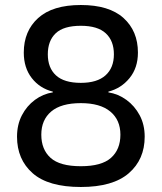

<svg xmlns="http://www.w3.org/2000/svg" viewBox="-20 -737 646 767"><path d="M303 10Q173 10 110.5 -45Q48 -100 48 -191Q48 -239 67.5 -276.5Q87 -314 119.5 -338Q152 -362 191 -368V-371Q139 -384 107 -425Q75 -466 75 -527Q75 -613 132.5 -665Q190 -717 303 -717Q416 -717 473.5 -665Q531 -613 531 -527Q531 -466 497.5 -425Q464 -384 413 -371V-368Q452 -362 485 -338Q518 -314 538 -276.5Q558 -239 558 -191Q558 -100 494.5 -45Q431 10 303 10ZM303 -73Q386 -73 423.5 -106.5Q461 -140 461 -199Q461 -258 420.5 -291.5Q380 -325 303 -325Q224 -325 184.5 -291.5Q145 -258 145 -199Q145 -140 182 -106.5Q219 -73 303 -73ZM303 -406Q368 -406 401.5 -436Q435 -466 435 -520Q435 -574 402.5 -604Q370 -634 303 -634Q234 -634 202.5 -604Q171 -574 171 -520Q171 -466 203.5 -436Q236 -406 303 -406Z"/></svg>

Font: 42dot Sans Medium
Style: Regular
Weight: 500
Designer: 42dot
Version: Version 1.000